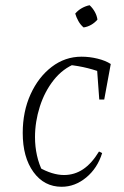

<svg xmlns="http://www.w3.org/2000/svg" viewBox="-20 -707 475 735"><path d="M216 8Q149 8 108 -48.5Q67 -105 67 -198Q67 -280 97 -346Q127 -412 178 -451Q229 -490 292 -490Q323 -490 353.5 -482.5Q384 -475 404 -462L385 -423Q319 -451 241 -459L270 -464Q221 -445 186 -401Q151 -357 132.5 -299Q114 -241 114 -182Q114 -146 121.5 -112Q129 -78 144 -49L128 -67Q154 -52 178.5 -44.5Q203 -37 225 -37Q265 -37 298 -59Q331 -81 359 -127L371 -121Q353 -63 310 -27.5Q267 8 216 8ZM360 -326 350 -463 404 -462 379 -326ZM323 -687Q335 -676 343 -661.5Q351 -647 353 -632Q343 -620 329 -612Q315 -604 300 -602Q288 -612 280 -626.5Q272 -641 268 -655Q279 -668 293.5 -676Q308 -684 323 -687Z"/></svg>

Font: Piazzolla Thin Thin
Style: Italic
Weight: 250
Italic angle: -11.3°
Version: Version 2.005